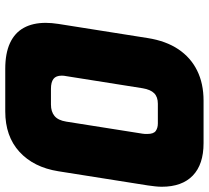

<svg xmlns="http://www.w3.org/2000/svg" viewBox="-52 -737 795 731"><g transform="rotate(90 345.5 -371.5)"><path d="M242 6Q183 6 144 -12Q105 -30 86 -64.5Q67 -99 67 -148Q67 -159 68 -171Q69 -183 71 -196L125 -537Q136 -606 167.5 -653Q199 -700 248.5 -724.5Q298 -749 363 -749H525Q606 -749 648.5 -708Q691 -667 691 -590Q691 -578 689.5 -564.5Q688 -551 686 -537L632 -196Q617 -102 558 -48Q499 6 404 6ZM318 -168H378Q405 -168 421.5 -181.5Q438 -195 443 -226L489 -517Q490 -522 490 -526.5Q490 -531 490 -535Q490 -559 478.5 -567Q467 -575 450 -575H375Q349 -575 335 -561Q321 -547 316 -517L270 -227Q269 -222 268.5 -218Q268 -214 268 -209Q268 -187 280.5 -177.5Q293 -168 318 -168Z"/></g></svg>

Font: Exo Thin Black
Style: Italic
Weight: 900
Italic angle: -9°
Version: Version 2.000